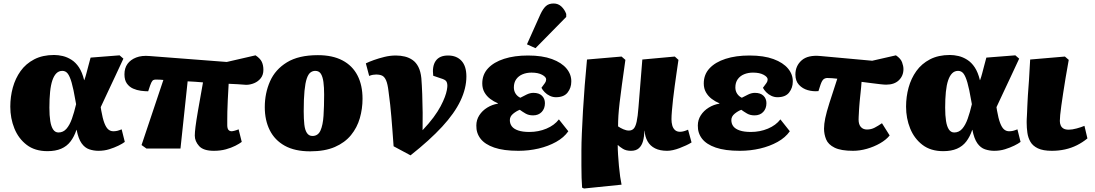

<svg xmlns="http://www.w3.org/2000/svg" viewBox="-20 -850 6275 1100"><path d="M252 16Q180 16 133 -20Q86 -56 62.5 -114Q39 -172 39 -239Q39 -296 53.5 -348.5Q68 -401 98 -443Q128 -485 176 -510Q224 -535 290 -535Q314 -535 339.5 -529Q365 -523 389.5 -507.5Q414 -492 432.5 -464Q451 -436 462 -391H463Q470 -410 475 -429.5Q480 -449 486 -471.5Q492 -494 499 -520L665 -533L687 -514Q662 -460 639.5 -412Q617 -364 596.5 -320.5Q576 -277 557 -236L560 -217Q568 -171 578 -145Q588 -119 600.5 -108.5Q613 -98 629 -98Q642 -98 652 -100.5Q662 -103 677 -109L695 -37Q682 -27 658.5 -15.5Q635 -4 606 5Q577 14 544 14Q517 14 491.5 5.5Q466 -3 447.5 -29Q429 -55 419 -106H418Q405 -67 384 -39.5Q363 -12 330.5 2Q298 16 252 16ZM315 -91Q342 -91 360.5 -112Q379 -133 392 -169.5Q405 -206 416 -253L412 -275Q401 -340 390.5 -376.5Q380 -413 368 -428.5Q356 -444 337 -444Q317 -444 303 -430Q289 -416 280 -389.5Q271 -363 267 -323.5Q263 -284 263 -233Q263 -188 268 -156.5Q273 -125 284.5 -108Q296 -91 315 -91Z M1205 14Q1145 14 1120.5 -13.5Q1096 -41 1096 -73Q1096 -91 1100 -123.5Q1104 -156 1114.5 -217Q1125 -278 1143 -378Q1121 -380 1099 -381.5Q1077 -383 1055 -384L1014 1H819L791 -19L916 -392Q906 -393 896.5 -393.5Q887 -394 878 -394Q860 -395 853.5 -387.5Q847 -380 840 -360L829 -327Q810 -327 787 -330Q764 -333 742.5 -342.5Q721 -352 707 -371.5Q693 -391 693 -424Q693 -460 710.5 -484Q728 -508 760 -520.5Q792 -533 837 -529L1279 -495L1444 -533Q1471 -515 1480 -495.5Q1489 -476 1489 -450Q1489 -421 1474 -402Q1459 -383 1436 -373.5Q1413 -364 1390 -364Q1367 -366 1341.5 -367.5Q1316 -369 1290 -370Q1287 -317 1285 -277.5Q1283 -238 1282.5 -210Q1282 -182 1282 -163.5Q1282 -145 1282 -132Q1282 -122 1284.5 -114Q1287 -106 1293 -102Q1299 -98 1307 -98Q1312 -98 1323.5 -101Q1335 -104 1347 -109L1365 -37Q1352 -27 1328.5 -15Q1305 -3 1274 5.5Q1243 14 1205 14Z M1757 17Q1669 17 1611.5 -15Q1554 -47 1525.5 -104Q1497 -161 1497 -236Q1497 -316 1527 -384Q1557 -452 1624 -493Q1691 -534 1801 -534Q1885 -534 1942 -504Q1999 -474 2028 -418Q2057 -362 2057 -284Q2057 -227 2041.5 -173Q2026 -119 1991 -76Q1956 -33 1898.5 -8Q1841 17 1757 17ZM1770 -71Q1802 -71 1816 -102Q1830 -133 1833.5 -186.5Q1837 -240 1837 -308Q1837 -350 1833 -380Q1829 -410 1818.5 -427Q1808 -444 1786 -444Q1771 -444 1758.5 -434.5Q1746 -425 1737.5 -400Q1729 -375 1724.5 -329.5Q1720 -284 1720 -213Q1720 -169 1723.5 -137Q1727 -105 1738.5 -88Q1750 -71 1770 -71Z M2332 40 2235 -12Q2231 -67 2228 -107.5Q2225 -148 2222 -182Q2219 -216 2215.5 -250Q2212 -284 2206 -326Q2201 -369 2192 -389.5Q2183 -410 2169.5 -416.5Q2156 -423 2135 -423Q2127 -423 2117 -421.5Q2107 -420 2095 -415L2076 -487Q2094 -496 2122 -506Q2150 -516 2182.5 -524Q2215 -532 2248 -532Q2275 -532 2299.5 -526Q2324 -520 2344 -506Q2364 -492 2377 -466.5Q2390 -441 2394 -402Q2397 -364 2399 -311Q2401 -258 2401.5 -204Q2402 -150 2401 -104Q2438 -143 2463.5 -177.5Q2489 -212 2504.5 -241.5Q2520 -271 2528.5 -294Q2537 -317 2540 -333.5Q2543 -350 2543 -358Q2543 -375 2536.5 -384.5Q2530 -394 2506 -401L2462 -416Q2455 -471 2476.5 -501.5Q2498 -532 2547 -532Q2596 -532 2624 -501.5Q2652 -471 2652 -412Q2652 -344 2618 -272.5Q2584 -201 2513 -124Q2442 -47 2332 40Z M2950 14Q2865 14 2811.5 -4.5Q2758 -23 2733 -55.5Q2708 -88 2709 -131Q2709 -163 2726 -189.5Q2743 -216 2771.5 -233.5Q2800 -251 2832 -256L2833 -258Q2809 -268 2788.5 -283.5Q2768 -299 2755.5 -321Q2743 -343 2743 -372Q2743 -423 2776 -458.5Q2809 -494 2868 -513Q2927 -532 3005 -532Q3087 -532 3142.5 -511.5Q3198 -491 3226 -457Q3254 -423 3253 -382Q3253 -347 3232 -320Q3211 -293 3165 -293Q3147 -293 3130 -301Q3113 -309 3100.5 -322Q3088 -335 3082 -347Q3096 -366 3102.5 -375Q3109 -384 3109 -395Q3109 -409 3086 -421.5Q3063 -434 3025 -434Q2997 -434 2974 -424.5Q2951 -415 2937.5 -396Q2924 -377 2924 -349Q2924 -329 2934 -313.5Q2944 -298 2961 -290Q2978 -299 2997.5 -308.5Q3017 -318 3036 -318Q3068 -318 3085 -301.5Q3102 -285 3102 -259Q3102 -228 3083.5 -208.5Q3065 -189 3034 -189Q3009 -189 2991 -199.5Q2973 -210 2958 -221Q2939 -214 2920 -198.5Q2901 -183 2901 -162Q2901 -141 2912.5 -126Q2924 -111 2949 -102.5Q2974 -94 3013 -94Q3065 -94 3110.5 -113Q3156 -132 3182 -166L3236 -98Q3211 -62 3166 -37Q3121 -12 3065.5 1Q3010 14 2950 14ZM3048 -574 2999 -596 3076 -768Q3091 -800 3107.5 -815Q3124 -830 3152 -830Q3178 -830 3196.5 -812.5Q3215 -795 3224 -770V-753Z M3326 230 3315 225Q3313 199 3312 168.5Q3311 138 3311 99Q3311 60 3311 12Q3311 -28 3313.5 -86.5Q3316 -145 3320 -215.5Q3324 -286 3330 -361Q3336 -436 3343 -509L3541 -526L3563 -507Q3551 -423 3543 -364Q3535 -305 3530 -262.5Q3525 -220 3523 -188Q3521 -156 3521 -126Q3534 -117 3551 -109.5Q3568 -102 3583 -102Q3600 -102 3610.5 -113Q3621 -124 3627.5 -153Q3634 -182 3638 -236L3660 -509L3846 -526L3867 -507Q3862 -474 3856.5 -435Q3851 -396 3845.5 -357Q3840 -318 3836 -281.5Q3832 -245 3829.5 -215Q3827 -185 3827 -167Q3827 -148 3831.5 -131.5Q3836 -115 3847 -105Q3858 -95 3876 -95Q3887 -95 3899 -98.5Q3911 -102 3922 -107L3942 -34Q3928 -25 3910.5 -17Q3893 -9 3873.5 -1.5Q3854 6 3835.5 10Q3817 14 3802 14Q3761 14 3733 0Q3705 -14 3690 -40.5Q3675 -67 3673 -101H3672Q3671 -68 3664 -42Q3657 -16 3640.5 -1Q3624 14 3595 14Q3567 14 3548.5 2.5Q3530 -9 3520 -19H3519Q3519 5 3521 36.5Q3523 68 3526 101Q3529 134 3533 162Q3537 190 3541 208Z M4219 14Q4134 14 4080.5 -4.5Q4027 -23 4002 -55.5Q3977 -88 3978 -131Q3978 -163 3995 -189.5Q4012 -216 4040.5 -233.5Q4069 -251 4101 -256L4102 -258Q4078 -268 4057.5 -283.5Q4037 -299 4024.5 -321Q4012 -343 4012 -372Q4012 -423 4045 -458.5Q4078 -494 4137 -513Q4196 -532 4274 -532Q4356 -532 4411.5 -511.5Q4467 -491 4495 -457Q4523 -423 4522 -382Q4522 -347 4501 -320Q4480 -293 4434 -293Q4416 -293 4399 -301Q4382 -309 4369.5 -322Q4357 -335 4351 -347Q4365 -366 4371.5 -375Q4378 -384 4378 -395Q4378 -409 4355 -421.5Q4332 -434 4294 -434Q4266 -434 4243 -424.5Q4220 -415 4206.5 -396Q4193 -377 4193 -349Q4193 -329 4203 -313.5Q4213 -298 4230 -290Q4247 -299 4266.5 -308.5Q4286 -318 4305 -318Q4337 -318 4354 -301.5Q4371 -285 4371 -259Q4371 -228 4352.5 -208.5Q4334 -189 4303 -189Q4278 -189 4260 -199.5Q4242 -210 4227 -221Q4208 -214 4189 -198.5Q4170 -183 4170 -162Q4170 -141 4181.5 -126Q4193 -111 4218 -102.5Q4243 -94 4282 -94Q4334 -94 4379.5 -113Q4425 -132 4451 -166L4505 -98Q4480 -62 4435 -37Q4390 -12 4334.5 1Q4279 14 4219 14Z M4867 14Q4798 14 4761.5 -4Q4725 -22 4713 -51.5Q4701 -81 4701 -113Q4701 -139 4708 -173Q4715 -207 4732 -260.5Q4749 -314 4777 -399Q4761 -401 4747 -402Q4733 -403 4723 -403Q4711 -404 4700.5 -397.5Q4690 -391 4681 -365L4669 -328Q4638 -325 4608 -333.5Q4578 -342 4557.5 -364Q4537 -386 4537 -423Q4537 -473 4573 -504.5Q4609 -536 4681 -529L4977 -502L5113 -533Q5140 -515 5148 -493.5Q5156 -472 5156 -454Q5156 -416 5130 -390.5Q5104 -365 5057 -365Q5045 -365 5023.5 -367.5Q5002 -370 4974.5 -373.5Q4947 -377 4916 -381Q4915 -365 4913.5 -349.5Q4912 -334 4910.5 -319.5Q4909 -305 4907.5 -291.5Q4906 -278 4905 -265.5Q4904 -253 4903 -241.5Q4902 -230 4901.5 -219.5Q4901 -209 4900.5 -199.5Q4900 -190 4899.5 -181.5Q4899 -173 4899 -165Q4899 -137 4912 -122.5Q4925 -108 4947 -108Q4971 -108 4991 -118.5Q5011 -129 5033 -144L5077 -74Q5057 -49 5022 -29Q4987 -9 4946.5 2.5Q4906 14 4867 14Z M5384 16Q5312 16 5265 -20Q5218 -56 5194.5 -114Q5171 -172 5171 -239Q5171 -296 5185.5 -348.5Q5200 -401 5230 -443Q5260 -485 5308 -510Q5356 -535 5422 -535Q5446 -535 5471.5 -529Q5497 -523 5521.5 -507.5Q5546 -492 5564.5 -464Q5583 -436 5594 -391H5595Q5602 -410 5607 -429.5Q5612 -449 5618 -471.5Q5624 -494 5631 -520L5797 -533L5819 -514Q5794 -460 5771.5 -412Q5749 -364 5728.5 -320.5Q5708 -277 5689 -236L5692 -217Q5700 -171 5710 -145Q5720 -119 5732.5 -108.5Q5745 -98 5761 -98Q5774 -98 5784 -100.5Q5794 -103 5809 -109L5827 -37Q5814 -27 5790.5 -15.5Q5767 -4 5738 5Q5709 14 5676 14Q5649 14 5623.5 5.5Q5598 -3 5579.5 -29Q5561 -55 5551 -106H5550Q5537 -67 5516 -39.5Q5495 -12 5462.5 2Q5430 16 5384 16ZM5447 -91Q5474 -91 5492.5 -112Q5511 -133 5524 -169.5Q5537 -206 5548 -253L5544 -275Q5533 -340 5522.5 -376.5Q5512 -413 5500 -428.5Q5488 -444 5469 -444Q5449 -444 5435 -430Q5421 -416 5412 -389.5Q5403 -363 5399 -323.5Q5395 -284 5395 -233Q5395 -188 5400 -156.5Q5405 -125 5416.5 -108Q5428 -91 5447 -91Z M6006 14Q5956 14 5926.5 0Q5897 -14 5883.5 -37.5Q5870 -61 5866 -89.5Q5862 -118 5862 -146Q5862 -151 5862 -157Q5862 -163 5862.5 -171Q5863 -179 5863.5 -189Q5864 -199 5864.5 -211Q5865 -223 5865.5 -237Q5866 -251 5867 -268Q5868 -285 5869 -304.5Q5870 -324 5872 -346.5Q5874 -369 5875.5 -394.5Q5877 -420 5878.5 -448.5Q5880 -477 5882 -509L6081 -526L6103 -507Q6093 -452 6085 -404Q6077 -356 6071 -316Q6065 -276 6060.5 -244.5Q6056 -213 6054 -191Q6052 -169 6052 -157Q6052 -143 6057 -131.5Q6062 -120 6073 -113.5Q6084 -107 6103 -107Q6122 -107 6148 -114Q6174 -121 6193 -129L6210 -57Q6182 -34 6150 -18Q6118 -2 6082 6Q6046 14 6006 14Z"/></svg>

Font: Literata 18pt Black
Style: Italic
Weight: 900
Italic angle: -2°
Designer: Latin by Veronika Burian and Jose Scaglione. Greek by Irene Vlachou. Cyrillic by Vera Evstafieva
Foundry: TypeTogether
Version: Version 3.103;gftools[0.9.29]